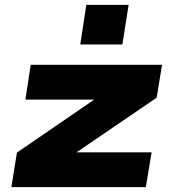

<svg xmlns="http://www.w3.org/2000/svg" viewBox="-20 -774 706 794"><path d="M27 0 50 -143 435 -407 409 -362H85L107 -506H650L628 -370L239 -105L264 -144H607L583 0ZM312 -590 337 -754H512L486 -590Z"/></svg>

Font: Nunito Sans 7pt Expanded Black
Style: Italic
Weight: 900
Width: 7
Italic angle: -9°
Designer: Vernon Adams
Foundry: Vernon Adams
Version: Version 3.101;gftools[0.9.27]